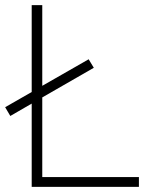

<svg xmlns="http://www.w3.org/2000/svg" viewBox="-23 -725 574 745"><path d="M141 -38H516V0H100V-323L17 -275L-3 -309L100 -368V-705H141V-392L321 -495L341 -462L141 -347Z"/></svg>

Font: wassup Sans
Style: Light
Weight: 200
Version: Version 2.001